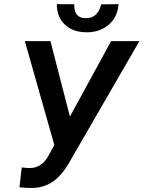

<svg xmlns="http://www.w3.org/2000/svg" viewBox="-20 -913 706 944"><path d="M323.7 -339.8 526.4 -710.9H665.5L328.1 -127.4Q287.1 -51.8 239.7 -19.8Q192.4 12.2 130.4 11.2Q107.4 11.2 75.7 7.8L86.9 -89.8Q112.3 -86.4 127.4 -86.9Q181.2 -86.9 213.9 -139.6L247.1 -200.2L102.1 -710.9H228ZM563 -892.6Q558.1 -827.6 512.7 -790Q467.3 -752.4 401.4 -754.4Q336.9 -755.4 298.1 -792.7Q259.3 -830.1 259.3 -892.6L345.2 -892.1Q342.8 -823.7 401.4 -823.7Q434.1 -823.7 452.6 -842.8Q471.2 -861.8 477.1 -891.6Z"/></svg>

Font: Roboto Medium
Style: Italic
Weight: 500
Italic angle: -12°
Designer: Google
Version: Version 2.134; 2016